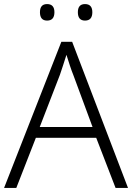

<svg xmlns="http://www.w3.org/2000/svg" viewBox="-20 -922 648 942"><path d="M547 0 452 -246H156L60 0H0L281 -717H334L608 0ZM339 -556Q333 -570 323 -600Q313 -630 306 -653Q298 -626 289 -600Q280 -574 274 -555L175 -299H434ZM176 -862Q176 -902 211 -902Q247 -902 247 -862Q247 -821 211 -821Q176 -821 176 -862ZM362 -862Q362 -902 397 -902Q433 -902 433 -862Q433 -821 397 -821Q362 -821 362 -862Z"/></svg>

Font: Noto Traditional Nushu Light
Style: Regular
Weight: 300
Designer: LIU Zhao
Foundry: LiuZhao Studio
Version: Version 2.003; ttfautohint (v1.8.4.7-5d5b)